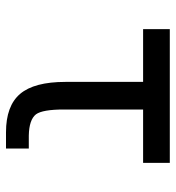

<svg xmlns="http://www.w3.org/2000/svg" viewBox="7 -593 586 640"><g transform="rotate(90 300.0 -273.0)"><path d="M421 0Q333 0 293 -47Q253 -94 253 -198V-457H77V-546H523V-457H345V-193Q345 -122 361 -100Q379 -77 432 -76H475V0Z"/></g></svg>

Font: PlemolJP35 Console
Style: Regular
Weight: 400
Version: v2.0.3; ttfautohint (v1.8.4.7-5d5b-dirty) -l 6 -r 45 -G 200 